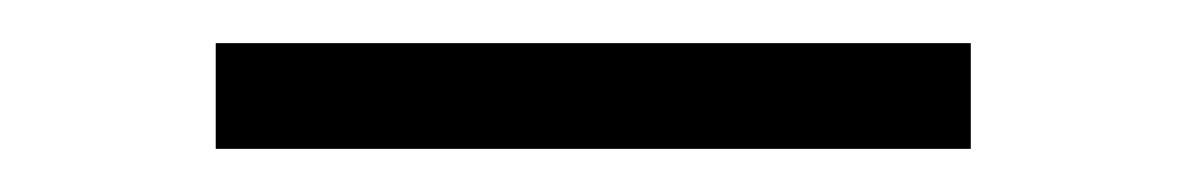

<svg xmlns="http://www.w3.org/2000/svg" viewBox="-20 -695 550 89"><path d="M80 -626H430V-675H80Z"/></svg>

Font: NM-font
Style: Light
Weight: 500
Designer: ""
Foundry: ""
Version: ""